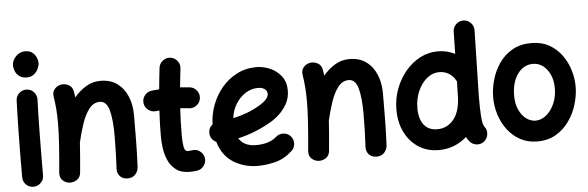

<svg xmlns="http://www.w3.org/2000/svg" viewBox="-52 -950 3643 1190"><g transform="rotate(-5 1770.0 -355.5)"><path d="M51.3 -694.8Q51.3 -725.1 75.4 -750.7Q99.6 -776.4 133.8 -776.4Q162.1 -776.4 179 -762.7Q195.8 -749 203.4 -730.7Q210.9 -712.4 210.9 -698.2Q210.9 -681.6 201.9 -661.9Q192.9 -642.1 175 -627.9Q157.2 -613.8 131.3 -613.8Q100.6 -613.8 83 -628.2Q65.4 -642.6 58.3 -661.6Q51.3 -680.7 51.3 -694.8ZM122.6 -539.1Q149.4 -538.1 167.5 -518.1Q185.5 -498 184.6 -471.2Q183.1 -437.5 181.9 -389.4Q180.7 -341.3 179.9 -286.6Q179.2 -231.9 178.7 -177.7Q178.2 -123.5 178 -77.1Q177.7 -30.8 177.7 0Q177.7 26.9 158.4 45.7Q139.2 64.5 112.3 64.5Q85.4 64.5 66.7 45.7Q47.9 26.9 47.9 0Q47.9 -31.2 48.1 -77.6Q48.3 -124 48.8 -178.5Q49.3 -232.9 50.3 -288.1Q51.3 -343.3 52.5 -392.6Q53.7 -441.9 55.2 -477.1Q56.2 -503.9 75.9 -522Q95.7 -540 122.6 -539.1Z M279.3 -10.3Q289.1 -114.7 293.7 -187.7Q298.3 -260.7 298.3 -315.9Q298.3 -362.3 295.4 -401.1Q292.5 -439.9 286.1 -479Q281.2 -508.8 296.4 -526.9Q311.5 -544.9 333.5 -550.3Q358.9 -556.2 383.8 -543.9Q408.7 -531.7 414.1 -499Q417 -481 418.9 -464.4Q451.7 -503.4 492.4 -528.3Q533.2 -553.2 583 -553.2Q644.5 -553.2 686.8 -522.5Q729 -491.7 750.5 -439.7Q772 -387.7 772 -323.7Q772 -245.6 771 -163.6Q770 -81.5 766.1 0.5Q764.6 24.4 747.3 44.2Q730 64 699.2 64Q668 64 651.1 44.9Q634.3 25.9 635.3 0.5Q638.2 -57.6 639.6 -108.2Q641.1 -158.7 641.1 -205.6Q641.1 -309.1 625.2 -366.5Q609.4 -423.8 566.9 -423.8Q528.3 -423.8 501.2 -388.9Q474.1 -354 455.6 -299.1Q437 -244.1 423.3 -184.6Q420.9 -144.5 417 -98.4Q413.1 -52.2 408.2 2Q405.3 33.2 382.8 47.1Q360.4 61 335.9 58.6Q312 56.2 294.2 38.8Q276.4 21.5 279.3 -10.3Z M1188 -392.1Q1184.6 -365.7 1163.1 -349.1Q1141.6 -332.5 1115.2 -335.9Q1089.8 -339.4 1061 -340.8Q1058.6 -299.3 1057.1 -257.3Q1055.7 -215.3 1055.7 -173.3Q1055.7 -134.8 1060.5 -103.5Q1065.4 -72.3 1085.9 -72.3Q1095.2 -72.3 1110.8 -74.7Q1136.7 -79.6 1158.9 -64.2Q1181.2 -48.8 1186 -22.9Q1190.9 2.9 1175.5 25.6Q1160.2 48.3 1134.3 53.2Q1121.1 55.2 1109.1 56.2Q1097.2 57.1 1085.9 57.1Q1032.7 57.1 1000.7 32.7Q968.8 8.3 952.6 -28.8Q936.5 -65.9 931.4 -105Q926.3 -144 926.3 -173.3Q926.3 -215.3 927.5 -256.6Q928.7 -297.9 931.2 -338.4Q919.9 -337.4 909.2 -335.9Q882.8 -333 861.6 -349.6Q840.3 -366.2 836.9 -392.6Q834 -418.9 850.6 -440.2Q867.2 -461.4 893.6 -464.8Q916.5 -467.8 941.4 -469.2Q944.3 -502.4 947.8 -535.6Q951.2 -568.8 955.1 -601.6Q958.5 -627.9 979.7 -644.5Q1001 -661.1 1027.3 -658.2Q1053.7 -654.8 1070.3 -633.8Q1086.9 -612.8 1084 -586.4Q1080.6 -557.1 1077.4 -528.1Q1074.2 -499 1071.3 -470.2Q1103 -468.3 1131.8 -464.8Q1158.2 -461.4 1174.8 -439.9Q1191.4 -418.5 1188 -392.1Z M1724.1 -16.1Q1675.8 28.3 1619.4 42.7Q1563 57.1 1509.3 57.1Q1425.8 57.1 1358.6 15.4Q1291.5 -26.4 1265.6 -113.8Q1249.5 -121.1 1239 -135.5Q1228.5 -149.9 1227.5 -168.5Q1225.1 -202.6 1252 -223.6Q1253.4 -284.2 1275.1 -342.8Q1296.9 -401.4 1336.4 -449Q1376 -496.6 1431.2 -525.1Q1486.3 -553.7 1554.7 -553.7Q1594.7 -553.7 1636.5 -536.1Q1678.2 -518.6 1706.5 -482.9Q1734.9 -447.3 1734.9 -393.1Q1734.9 -345.2 1713.6 -308.3Q1692.4 -271.5 1665 -246.8Q1637.7 -222.2 1619.6 -211.4Q1568.4 -180.7 1514.4 -158.7Q1460.4 -136.7 1403.3 -124Q1434.6 -72.3 1509.3 -72.3Q1592.8 -72.3 1637.2 -112.3Q1657.2 -129.9 1684.1 -128.7Q1710.9 -127.4 1729 -107.4Q1746.6 -87.9 1745.4 -60.8Q1744.1 -33.7 1724.1 -16.1ZM1551.3 -424.3Q1510.3 -424.3 1474.4 -401.6Q1438.5 -378.9 1413.8 -339.6Q1389.2 -300.3 1383.3 -251Q1476.1 -270.5 1548.3 -314Q1580.6 -333 1594.7 -349.9Q1608.9 -366.7 1608.9 -382.3Q1608.9 -401.9 1593 -413.1Q1577.1 -424.3 1551.3 -424.3Z M1828.1 -10.3Q1837.9 -114.7 1842.5 -187.7Q1847.2 -260.7 1847.2 -315.9Q1847.2 -362.3 1844.2 -401.1Q1841.3 -439.9 1835 -479Q1830.1 -508.8 1845.2 -526.9Q1860.4 -544.9 1882.3 -550.3Q1907.7 -556.2 1932.6 -543.9Q1957.5 -531.7 1962.9 -499Q1965.8 -481 1967.8 -464.4Q2000.5 -503.4 2041.3 -528.3Q2082 -553.2 2131.8 -553.2Q2193.4 -553.2 2235.6 -522.5Q2277.8 -491.7 2299.3 -439.7Q2320.8 -387.7 2320.8 -323.7Q2320.8 -245.6 2319.8 -163.6Q2318.8 -81.5 2314.9 0.5Q2313.5 24.4 2296.1 44.2Q2278.8 64 2248 64Q2216.8 64 2200 44.9Q2183.1 25.9 2184.1 0.5Q2187 -57.6 2188.5 -108.2Q2189.9 -158.7 2189.9 -205.6Q2189.9 -309.1 2174.1 -366.5Q2158.2 -423.8 2115.7 -423.8Q2077.1 -423.8 2050 -388.9Q2022.9 -354 2004.4 -299.1Q1985.8 -244.1 1972.2 -184.6Q1969.7 -144.5 1965.8 -98.4Q1961.9 -52.2 1957 2Q1954.1 33.2 1931.6 47.1Q1909.2 61 1884.8 58.6Q1860.8 56.2 1843 38.8Q1825.2 21.5 1828.1 -10.3Z M2682.1 -553.2Q2738.3 -553.2 2788.1 -527.8L2791 -666Q2791.5 -692.9 2810.8 -711.4Q2830.1 -730 2856.9 -729.5Q2883.8 -729 2902.3 -709.5Q2920.9 -689.9 2920.4 -663.1L2911.1 -249Q2911.1 -174.3 2913.6 -136.5Q2916 -98.6 2920.2 -84Q2924.3 -69.3 2928.7 -63.5Q2945.8 -43 2942.9 -15.9Q2939.9 11.2 2919.9 28.3Q2899.4 45.4 2872.3 42.7Q2845.2 40 2828.1 19Q2817.4 5.9 2809.6 -8.8Q2734.9 57.1 2635.7 57.1Q2564.5 57.1 2510.3 22.2Q2456.1 -12.7 2425.5 -74Q2395 -135.3 2395 -214.4Q2395 -281.7 2417.5 -342.5Q2439.9 -403.3 2479.2 -450.9Q2518.6 -498.5 2570.8 -525.9Q2623 -553.2 2682.1 -553.2ZM2525.4 -211.9Q2525.4 -146 2554.4 -109.1Q2583.5 -72.3 2637.7 -72.3Q2696.3 -72.3 2736.1 -117.2Q2775.9 -162.1 2781.2 -249Q2781.2 -252 2781.7 -254.9L2784.2 -357.4Q2781.7 -360.8 2779.8 -364.7Q2764.6 -392.1 2738.5 -408Q2712.4 -423.8 2680.2 -423.8Q2636.7 -423.8 2601.6 -394.5Q2566.4 -365.2 2545.9 -317.1Q2525.4 -269 2525.4 -211.9Z M3262.7 -553.7Q3326.7 -553.7 3373.8 -527.3Q3420.9 -501 3452.1 -457.8Q3483.4 -414.6 3498.8 -363.3Q3514.2 -312 3514.2 -262.7Q3514.2 -208.5 3497.6 -152.3Q3481 -96.2 3447.8 -48.8Q3414.6 -1.5 3365 27.8Q3315.4 57.1 3249.5 57.1Q3189 57.1 3142.3 31.5Q3095.7 5.9 3063.7 -36.9Q3031.7 -79.6 3015.4 -131.8Q2999 -184.1 2999 -237.3Q2999 -291 3014.6 -346.7Q3030.3 -402.3 3062.5 -449.2Q3094.7 -496.1 3144.5 -524.9Q3194.3 -553.7 3262.7 -553.7ZM3262.7 -424.3Q3203.6 -424.3 3166.5 -372.3Q3129.4 -320.3 3129.4 -237.3Q3129.4 -187 3146.5 -149.9Q3163.6 -112.8 3190.9 -92.5Q3218.3 -72.3 3249.5 -72.3Q3284.2 -72.3 3315.2 -97.4Q3346.2 -122.6 3365.5 -165.8Q3384.8 -209 3384.8 -262.7Q3384.8 -309.6 3368.7 -345.9Q3352.5 -382.3 3325 -403.3Q3297.4 -424.3 3262.7 -424.3Z"/></g></svg>

Font: Mikhak-DS1-FD Bold
Style: Bold
Weight: 700
Designer: Amin Abedi
Version: Version 3.2